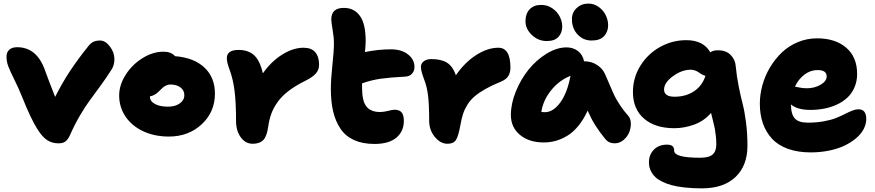

<svg xmlns="http://www.w3.org/2000/svg" viewBox="-20 -786 4859 1066"><path d="M305.2 9.8Q268.6 9.8 241.7 -8.1Q214.8 -25.9 189 -66.9Q152.8 -122.1 101.1 -252Q83.5 -295.9 59.6 -344Q35.6 -392.1 25.9 -418Q16.1 -443.8 16.1 -472.2Q16.1 -495.1 31.2 -509.5Q46.4 -523.9 75.2 -523.9Q183.6 -523.9 229 -397.9Q248 -344.7 286.1 -248Q325.7 -326.7 368.7 -391.6Q411.6 -456.5 471.2 -530.8Q484.9 -547.9 499.5 -554.4Q514.2 -561 536.1 -561Q564.9 -561 590.1 -528.1Q615.2 -495.1 615.2 -457Q615.2 -425.3 600.1 -400.9Q573.2 -358.4 537.6 -309.3Q502 -260.3 478 -228Q454.1 -195.8 424.6 -145.8Q395 -95.7 370.1 -39.1Q357.9 -11.7 343.8 -1Q329.6 9.8 305.2 9.8Z M917.5 -27.8Q838.4 -27.8 775.4 -57.1Q712.4 -86.4 677 -138.7Q641.6 -190.9 641.6 -255.9Q641.6 -314 677.7 -370.8Q713.9 -427.7 771.5 -463.4Q829.1 -499 887.7 -499Q930.7 -499 951.7 -474.1Q1057.1 -465.8 1115.2 -410.9Q1173.3 -356 1173.3 -266.1Q1173.3 -164.1 1099.9 -95.9Q1026.4 -27.8 917.5 -27.8ZM812.5 -249Q812.5 -224.1 839.8 -209Q867.2 -193.8 912.6 -193.8Q952.6 -193.8 978 -211.7Q1003.4 -229.5 1003.4 -257.8Q1003.4 -284.7 981.7 -300.8Q960 -316.9 925.3 -316.9Q913.1 -316.9 901.6 -311Q890.1 -305.2 883.3 -299.1Q876.5 -293 860.4 -276.9Q838.9 -255.4 812.5 -251Z M1383.3 12.2Q1342.8 12.2 1316.7 -23.7Q1290.5 -59.6 1290.5 -115.2Q1290.5 -216.8 1282.2 -282Q1273.9 -347.2 1255.4 -397Q1239.3 -439.9 1239.3 -462.9Q1239.3 -508.8 1304.7 -508.8Q1357.9 -508.8 1390.4 -479.7Q1422.9 -450.7 1439.5 -378.9Q1485.8 -444.8 1546.6 -482.9Q1607.4 -521 1665.5 -521Q1709 -521 1730.2 -496.1Q1751.5 -471.2 1751.5 -426.8Q1751.5 -398.4 1733.9 -378.2Q1716.3 -357.9 1674.3 -336.9Q1620.6 -310.5 1582.5 -281.2Q1544.4 -252 1521.5 -219.7Q1498.5 -187.5 1486.6 -155Q1474.6 -122.6 1469.2 -83Q1461.4 -27.8 1441.2 -7.8Q1420.9 12.2 1383.3 12.2Z M2059.1 13.2Q1993.2 13.2 1945.8 -8.3Q1898.4 -29.8 1870.6 -71Q1842.8 -112.3 1829.8 -166.7Q1816.9 -221.2 1816.9 -292Q1816.9 -345.2 1825.4 -423.8Q1834 -502.4 1834 -544.9Q1834 -579.1 1826.7 -620.8Q1819.3 -662.6 1819.3 -678.2Q1819.3 -742.2 1889.2 -742.2Q1946.8 -742.2 1978.5 -697.5Q2010.3 -652.8 2010.3 -558.1Q2010.3 -541 2006.3 -497.1Q2080.6 -512.2 2149.9 -512.2Q2209.5 -512.2 2245.4 -483.9Q2281.2 -455.6 2281.2 -414.1Q2281.2 -392.1 2267.8 -377.2Q2254.4 -362.3 2232.9 -360.8Q2143.6 -356 2093.3 -348.9Q2043 -341.8 1990.2 -323.2V-297.9Q1990.2 -225.1 2014.4 -194.6Q2038.6 -164.1 2090.3 -164.1Q2110.4 -164.1 2134.5 -170.4Q2158.7 -176.8 2170.9 -176.8Q2197.3 -176.8 2209.7 -161.9Q2222.2 -147 2222.2 -115.2Q2222.2 -56.6 2180.7 -21.7Q2139.2 13.2 2059.1 13.2Z M2464.8 12.2Q2425.3 12.2 2394 -25.9Q2362.8 -64 2362.8 -115.2Q2362.8 -203.1 2356.7 -254.4Q2350.6 -305.7 2334 -347.2Q2316.9 -392.1 2316.9 -415Q2316.9 -434.1 2333.3 -446Q2349.6 -458 2374 -458Q2429.7 -458 2461.7 -438Q2493.7 -418 2511.2 -368.2Q2559.6 -439 2623.3 -480Q2687 -521 2747.1 -521Q2814 -521 2814 -410.2Q2814 -384.3 2802.7 -364.7Q2791.5 -345.2 2759.8 -332Q2710.4 -312 2674.8 -291.7Q2639.2 -271.5 2615.2 -251Q2591.3 -230.5 2575.7 -205.6Q2560.1 -180.7 2551.5 -155.3Q2543 -129.9 2537.1 -96.2Q2525.4 -30.8 2511.7 -9.3Q2498 12.2 2464.8 12.2Z M3264.6 -561Q3218.3 -561 3186.8 -594.7Q3155.3 -628.4 3155.3 -680.2Q3155.3 -716.8 3181.9 -741.5Q3208.5 -766.1 3246.6 -766.1Q3278.8 -766.1 3304.7 -747.1Q3330.6 -728 3343.5 -700.7Q3356.4 -673.3 3356.4 -646Q3356.4 -609.9 3334 -585.4Q3311.5 -561 3264.6 -561ZM3015.6 -558.1Q2968.3 -558.1 2932.9 -591.8Q2897.5 -625.5 2897.5 -668Q2897.5 -710 2920.7 -734.4Q2943.8 -758.8 2984.4 -758.8Q3019.5 -758.8 3047.1 -739.5Q3074.7 -720.2 3088.1 -693.1Q3101.6 -666 3101.6 -638.2Q3101.6 -604.5 3080.6 -581.3Q3059.6 -558.1 3015.6 -558.1ZM2998.5 4.9Q2917.5 4.9 2866.9 -37.1Q2816.4 -79.1 2816.4 -147.9Q2816.4 -210.4 2844 -278.3Q2871.6 -346.2 2914.8 -399.7Q2958 -453.1 3014.6 -488Q3071.3 -522.9 3125.5 -522.9Q3162.1 -522.9 3188.7 -502.7Q3215.3 -482.4 3222.7 -445.8Q3264.2 -445.8 3295.7 -425Q3327.1 -404.3 3340.3 -372.1Q3348.6 -354.5 3366.2 -312.5Q3383.8 -270.5 3393.1 -251.7Q3402.3 -232.9 3422.4 -202.1Q3442.4 -171.4 3467.3 -144Q3481.4 -128.9 3482.4 -102.5Q3483.4 -76.2 3473.4 -51.5Q3463.4 -26.9 3441.7 -8.5Q3419.9 9.8 3392.6 9.8Q3359.9 9.8 3341.3 -13.2Q3307.6 -54.7 3285.2 -90.3Q3262.7 -126 3242.7 -171.9Q3220.7 -123.5 3192.1 -88.4Q3163.6 -53.2 3131.6 -33.4Q3099.6 -13.7 3066.9 -4.4Q3034.2 4.9 2998.5 4.9ZM3005.4 -163.1Q3050.8 -163.1 3090.1 -216.1Q3129.4 -269 3147.5 -365.2Q3083.5 -339.4 3039.3 -283.9Q2995.1 -228.5 2985.4 -164.1Q2992.2 -163.1 3005.4 -163.1Z M3877 259.8Q3824.2 259.8 3780.8 254.9Q3737.3 250 3707.5 241.7Q3677.7 233.4 3654.8 221.7Q3631.8 210 3618.7 197.5Q3605.5 185.1 3597.2 170.2Q3588.9 155.3 3585.9 142.3Q3583 129.4 3583 115.2Q3583 72.8 3610.4 44.9Q3637.7 17.1 3683.1 17.1Q3704.6 17.1 3713.9 25.4Q3723.1 33.7 3723.1 50.8Q3723.1 89.8 3866.7 89.8Q3916 89.8 3936.5 71.8Q3957 53.7 3957 16.1Q3957 -8.8 3953.9 -35.2Q3950.7 -61.5 3948.5 -73.2Q3946.3 -85 3937.7 -118.9Q3929.2 -152.8 3927.7 -159.2Q3889.6 -114.3 3834.2 -94.2Q3778.8 -74.2 3724.1 -74.2Q3617.2 -74.2 3555.7 -127.4Q3494.1 -180.7 3494.1 -274.9Q3494.1 -354.5 3535.6 -421.1Q3577.1 -487.8 3645 -525.4Q3712.9 -563 3790 -563Q3886.2 -563 3923.8 -495.1Q3937 -506.8 3965.8 -506.8Q4011.7 -506.8 4037.1 -480.5Q4062.5 -454.1 4064.9 -418Q4069.8 -363.8 4081.3 -306.4Q4092.8 -249 4103.3 -209Q4113.8 -168.9 4121.8 -107.2Q4129.9 -45.4 4129.9 22.9Q4129.9 133.8 4063.5 196.8Q3997.1 259.8 3877 259.8ZM3667 -289.1Q3667 -249 3725.1 -249Q3787.6 -249 3833 -279.1Q3878.4 -309.1 3897 -365.2Q3884.3 -366.7 3861.6 -382.8Q3838.9 -398.9 3814.9 -398.9Q3765.1 -398.9 3716.1 -362.8Q3667 -326.7 3667 -289.1Z M4481.4 60.1Q4409.2 60.1 4354.5 40.3Q4299.8 20.5 4266.1 -16.1Q4232.4 -52.7 4215.6 -101.3Q4198.7 -149.9 4198.7 -210Q4198.7 -261.2 4212.9 -313Q4227.1 -364.7 4254.9 -411.4Q4282.7 -458 4320.3 -494.1Q4357.9 -530.3 4408.9 -551.8Q4460 -573.2 4516.6 -573.2Q4617.2 -573.2 4678 -521.5Q4738.8 -469.7 4738.8 -375Q4738.8 -334.5 4724.1 -300.8Q4709.5 -267.1 4684.8 -244.1Q4660.2 -221.2 4626.7 -205.6Q4593.3 -189.9 4555.9 -182.9Q4518.6 -175.8 4478.5 -175.8Q4406.7 -175.8 4371.6 -206.1Q4371.6 -152.3 4392.6 -128.7Q4413.6 -105 4464.4 -105Q4513.2 -105 4554.4 -112.5Q4595.7 -120.1 4622.6 -131.1Q4649.4 -142.1 4670.9 -153.1Q4692.4 -164.1 4711.4 -171.6Q4730.5 -179.2 4746.6 -179.2Q4789.6 -179.2 4789.6 -125Q4789.6 -97.7 4775.9 -70.8Q4762.2 -43.9 4735.4 -20.5Q4708.5 2.9 4671.9 21Q4635.3 39.1 4585.9 49.6Q4536.6 60.1 4481.4 60.1ZM4519.5 -397Q4479.5 -397 4446.3 -371.8Q4413.1 -346.7 4393.6 -305.2Q4395 -304.7 4409.2 -301.8Q4423.3 -298.8 4434.8 -297.4Q4446.3 -295.9 4459.5 -295.9Q4502.4 -295.9 4536.1 -315.7Q4569.8 -335.4 4569.8 -361.8Q4569.8 -397 4519.5 -397Z"/></svg>

Font: Shantell Sans Irregular
Style: Regular
Weight: 800
Designer: Stephen Nixon, Anya Danilova, Shantell Martin
Foundry: Arrow Type
Version: Version 1.006;[9816181b4]